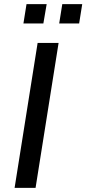

<svg xmlns="http://www.w3.org/2000/svg" viewBox="-20 -914 420 934"><path d="M51 0 163 -705H265L153 0ZM268 -800 283 -894H380L365 -800ZM94 -800 109 -894H207L191 -800Z"/></svg>

Font: Nunito Sans 7pt Condensed SemiBold
Style: Italic
Weight: 600
Width: 3
Italic angle: -9°
Designer: Vernon Adams
Foundry: Vernon Adams
Version: Version 3.101;gftools[0.9.27]